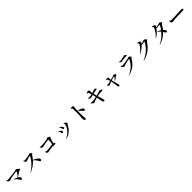

<svg xmlns="http://www.w3.org/2000/svg" viewBox="1288 -4587 8424 8424"><g transform="rotate(-45 5500.0 -375.0)"><path d="M878 -466Q878 -452 864 -446Q850 -440 826 -437Q807 -436 796 -432Q785 -428 761 -411Q681 -355 633 -323Q585 -291 548 -275Q649 -215 649 -149Q649 -125 634.5 -107Q620 -89 598 -89Q560 -89 532 -151Q511 -196 465.5 -246.5Q420 -297 368 -326Q357 -332 351 -336.5Q345 -341 345 -344Q345 -348 351 -348Q369 -347 426.5 -328Q484 -309 535 -282Q590 -330 642 -399.5Q694 -469 694 -502Q694 -512 681 -512Q669 -512 539 -492.5Q409 -473 340 -459Q291 -450 238 -429Q235 -428 220.5 -422.5Q206 -417 195 -417Q176 -417 154 -431Q132 -445 115 -465Q98 -485 93 -501Q89 -514 89 -524Q89 -535 95 -535Q98 -535 115 -525Q147 -509 174 -509Q188 -509 232 -513Q325 -521 491.5 -539.5Q658 -558 692 -568Q704 -572 712 -580Q723 -589 732 -589Q743 -589 780 -565Q817 -541 847.5 -512Q878 -483 878 -466Z M1825 -130Q1825 -104 1809 -88Q1793 -72 1774 -72Q1757 -72 1740.5 -86Q1724 -100 1713 -125Q1682 -191 1638 -246Q1594 -301 1545 -333Q1361 -129 1098 -23Q1092 -21 1088 -21Q1082 -21 1082 -25Q1082 -29 1094 -36Q1201 -94 1305.5 -190.5Q1410 -287 1486 -387.5Q1562 -488 1588 -556Q1591 -565 1591 -569Q1591 -574 1583 -574Q1567 -574 1488.5 -552Q1410 -530 1374 -514Q1366 -511 1352.5 -504Q1339 -497 1329 -497Q1304 -497 1279.5 -516.5Q1255 -536 1239.5 -562.5Q1224 -589 1224 -608Q1224 -622 1231 -622Q1234 -622 1243 -614.5Q1252 -607 1262 -602Q1286 -591 1315 -591Q1335 -591 1443.5 -609Q1552 -627 1580 -634Q1596 -638 1617 -651Q1634 -662 1640 -662Q1653 -662 1677 -646Q1701 -630 1720 -609.5Q1739 -589 1739 -576Q1739 -569 1732.5 -562Q1726 -555 1713 -546Q1704 -539 1695 -531.5Q1686 -524 1681 -516Q1622 -423 1559 -350Q1658 -311 1741.5 -251Q1825 -191 1825 -130Z M2815 -520Q2815 -509 2809 -501Q2803 -493 2791 -483Q2775 -470 2771 -459L2756 -404Q2725 -294 2709 -228Q2738 -223 2757 -210.5Q2776 -198 2776 -178Q2776 -165 2759 -155.5Q2742 -146 2712 -146L2677 -148Q2617 -153 2591 -153Q2517 -153 2435 -142Q2353 -131 2284 -110Q2279 -109 2273 -109Q2253 -109 2231.5 -127Q2210 -145 2195 -169.5Q2180 -194 2180 -211Q2180 -228 2188 -228Q2191 -228 2196 -225Q2215 -208 2232.5 -203Q2250 -198 2285 -198Q2303 -198 2335.5 -201Q2368 -204 2385 -206Q2382 -205 2458 -214Q2503 -219 2517 -221Q2534 -223 2573.5 -227Q2613 -231 2641 -232Q2653 -289 2661 -354Q2669 -419 2669 -466Q2669 -484 2665 -491.5Q2661 -499 2646 -499Q2625 -499 2488 -478Q2351 -457 2305 -443Q2281 -434 2263 -434Q2232 -434 2207.5 -455Q2183 -476 2168 -515Q2164 -523 2164 -531Q2164 -539 2172 -539Q2175 -539 2180 -536.5Q2185 -534 2189 -533Q2202 -525 2218 -522.5Q2234 -520 2258 -520Q2304 -520 2440 -533Q2576 -546 2608 -556Q2627 -562 2637.5 -568.5Q2648 -575 2661 -585Q2667 -590 2672.5 -593.5Q2678 -597 2684 -597Q2693 -597 2726.5 -584Q2760 -571 2787.5 -553Q2815 -535 2815 -520Z M3441 -400Q3429 -471 3380 -516Q3369 -523 3369 -528Q3369 -534 3379 -534Q3400 -534 3436 -516.5Q3472 -499 3499.5 -470Q3527 -441 3527 -407Q3527 -382 3515 -367Q3503 -352 3483 -352Q3467 -352 3456 -366Q3445 -380 3441 -400ZM3236 27Q3236 21 3255 14Q3344 -17 3430 -89.5Q3516 -162 3576.5 -250.5Q3637 -339 3656 -416Q3664 -448 3664 -460Q3664 -483 3648 -496Q3643 -500 3635.5 -505.5Q3628 -511 3628 -515Q3628 -524 3647 -524Q3673 -524 3697 -515Q3722 -506 3748 -477.5Q3774 -449 3774 -424Q3774 -416 3771 -411.5Q3768 -407 3760 -399Q3750 -391 3746 -384Q3736 -368 3728 -352Q3684 -273 3632.5 -204.5Q3581 -136 3488 -67.5Q3395 1 3265 30L3247 32Q3236 32 3236 27ZM3285 -309Q3279 -343 3265.5 -370.5Q3252 -398 3225 -420Q3215 -427 3215 -432Q3215 -438 3225 -438Q3243 -438 3279.5 -421.5Q3316 -405 3344.5 -376.5Q3373 -348 3373 -314Q3373 -293 3361.5 -275.5Q3350 -258 3328 -258Q3310 -258 3299.5 -272.5Q3289 -287 3285 -309Z M4739 -328Q4739 -306 4727.5 -291.5Q4716 -277 4699 -277Q4668 -277 4624 -330Q4587 -377 4549.5 -409Q4512 -441 4467 -460V-447Q4467 -338 4468 -284Q4470 -150 4475 -108Q4484 -50 4484 -34Q4484 -12 4476 4Q4468 20 4456 28.5Q4444 37 4435 37Q4418 37 4402.5 11.5Q4387 -14 4377.5 -47Q4368 -80 4368 -97Q4368 -104 4372 -140Q4378 -192 4380 -212Q4382 -242 4383.5 -291.5Q4385 -341 4386 -364L4387 -412Q4388 -443 4388 -502V-582Q4388 -665 4383 -694Q4380 -716 4369.5 -728Q4359 -740 4340 -752Q4337 -753 4331.5 -756Q4326 -759 4326 -762Q4326 -773 4358.5 -781.5Q4391 -790 4411 -790Q4447 -790 4475 -762Q4488 -749 4488 -730Q4488 -717 4483 -700Q4475 -675 4472 -648.5Q4469 -622 4469 -568L4467 -481Q4575 -468 4657 -430.5Q4739 -393 4739 -328Z M5887 -375Q5887 -357 5870.5 -350Q5854 -343 5823 -343L5766 -344Q5676 -341 5548 -315Q5586 -185 5621 -87Q5638 -38 5638 -13Q5638 12 5627 24Q5616 36 5597 36Q5575 36 5553.5 14.5Q5532 -7 5525 -34Q5522 -46 5517.5 -73Q5513 -100 5510 -116Q5502 -179 5490 -232L5475 -298Q5335 -264 5275 -230Q5256 -220 5236 -220Q5179 -220 5114 -306Q5104 -319 5104 -323Q5104 -329 5112 -329Q5115 -329 5132 -324Q5179 -313 5218 -313Q5245 -313 5314.5 -324Q5384 -335 5463 -352L5426 -509Q5347 -489 5317 -480Q5313 -479 5301 -475.5Q5289 -472 5278 -472Q5232 -472 5177 -542Q5166 -557 5166 -560Q5166 -564 5171 -564Q5177 -564 5184 -561Q5221 -543 5263 -543Q5313 -543 5412 -566Q5394 -639 5387 -659Q5372 -699 5355.5 -712Q5339 -725 5311 -726Q5309 -726 5304 -726.5Q5299 -727 5297 -728.5Q5295 -730 5295 -734Q5295 -744 5317.5 -759.5Q5340 -775 5360 -779Q5368 -780 5384 -780Q5418 -780 5446.5 -765Q5475 -750 5475 -728Q5475 -721 5471.5 -703Q5468 -685 5468 -674Q5468 -654 5481 -582Q5531 -595 5572 -610Q5591 -617 5610 -630Q5621 -637 5629 -640.5Q5637 -644 5647 -644Q5662 -644 5684 -636.5Q5706 -629 5722 -616Q5738 -603 5738 -588Q5738 -575 5723.5 -567.5Q5709 -560 5692 -558Q5607 -549 5494 -524Q5511 -446 5533 -366Q5611 -382 5652 -395Q5684 -405 5708 -422Q5722 -431 5731.5 -434.5Q5741 -438 5760 -438Q5783 -438 5813.5 -429Q5844 -420 5865.5 -405.5Q5887 -391 5887 -375Z M6802 -414Q6802 -406 6796 -402Q6790 -398 6777 -393Q6753 -383 6744 -377Q6719 -358 6654 -315Q6589 -272 6563 -257Q6556 -252 6551 -252Q6546 -252 6546 -256Q6546 -261 6554 -266Q6597 -307 6633.5 -356Q6670 -405 6670 -421Q6670 -427 6661 -427Q6654 -427 6597.5 -410.5Q6541 -394 6476 -373Q6490 -304 6508.5 -238.5Q6527 -173 6530 -162Q6550 -92 6558 -58.5Q6566 -25 6566 -4Q6566 21 6554 31.5Q6542 42 6526 42Q6506 42 6491 26.5Q6476 11 6474 -12Q6469 -86 6454 -178Q6439 -270 6420 -354Q6360 -332 6325 -315L6300 -303Q6284 -295 6273 -291Q6262 -287 6251 -287Q6236 -287 6217 -300Q6198 -313 6185 -332Q6172 -351 6172 -370Q6172 -383 6177 -383Q6179 -383 6184.5 -378.5Q6190 -374 6197 -372Q6213 -364 6232 -364Q6264 -364 6409 -402Q6392 -469 6382 -496Q6373 -521 6360 -533Q6347 -545 6323 -547Q6317 -547 6313 -548.5Q6309 -550 6309 -554Q6309 -561 6321 -570Q6333 -579 6347 -581Q6360 -584 6382 -584Q6425 -584 6444 -575Q6462 -569 6462 -547Q6462 -535 6457 -515Q6456 -510 6456 -499Q6456 -483 6462 -445L6467 -417L6487 -422Q6617 -454 6654 -468Q6660 -470 6674 -482Q6689 -495 6697 -495Q6710 -495 6736 -480Q6762 -465 6782 -445.5Q6802 -426 6802 -414Z M7316 -652Q7280 -676 7264 -706Q7261 -712 7261 -718Q7261 -724 7267 -724Q7270 -724 7279 -720.5Q7288 -717 7296 -715Q7298 -714 7314.5 -710Q7331 -706 7355 -706Q7372 -706 7391 -709Q7499 -725 7551 -742Q7567 -746 7583 -755Q7589 -759 7595.5 -761.5Q7602 -764 7611 -764Q7632 -764 7657 -752Q7682 -740 7699 -722Q7716 -704 7716 -689Q7716 -678 7705 -673Q7694 -668 7666 -668L7636 -669Q7602 -671 7582 -671Q7540 -671 7486.5 -663.5Q7433 -656 7401 -647Q7396 -646 7381.5 -642.5Q7367 -639 7355 -639Q7338 -639 7316 -652ZM7140 16Q7140 12 7148 9Q7331 -71 7459 -186.5Q7587 -302 7671 -478Q7673 -483 7675 -487.5Q7677 -492 7677 -495Q7677 -502 7667 -502Q7655 -502 7564.5 -484Q7474 -466 7420 -452Q7378 -441 7360.5 -430Q7343 -419 7340 -417Q7325 -407 7307 -407Q7283 -407 7252.5 -426Q7222 -445 7200 -475Q7191 -487 7191 -510Q7191 -531 7199 -531Q7201 -531 7207 -527Q7213 -523 7218 -520Q7252 -501 7303 -501Q7313 -501 7337 -503Q7364 -506 7500 -528.5Q7636 -551 7657 -556Q7671 -559 7686 -571Q7701 -582 7709 -582Q7724 -582 7750 -565.5Q7776 -549 7796.5 -528Q7817 -507 7817 -495Q7817 -488 7811 -481.5Q7805 -475 7793 -465Q7790 -462 7775.5 -449Q7761 -436 7751 -419Q7655 -246 7514 -142.5Q7373 -39 7154 18Q7149 20 7145 20Q7143 20 7141.5 19Q7140 18 7140 16Z M8833 -544Q8833 -531 8824.5 -522.5Q8816 -514 8799 -503Q8783 -492 8773.5 -484.5Q8764 -477 8756 -465Q8504 -82 8094 8L8083 9Q8075 9 8075 4Q8075 -2 8088 -6Q8270 -82 8418.5 -206.5Q8567 -331 8684 -539Q8690 -551 8690 -557Q8690 -565 8680 -565Q8673 -565 8666 -563Q8628 -550 8602 -543.5Q8576 -537 8554 -537Q8530 -537 8505 -548Q8432 -467 8339 -400Q8246 -333 8180 -307Q8168 -303 8166 -303Q8162 -303 8162 -306Q8162 -309 8177 -320Q8240 -365 8306.5 -437Q8373 -509 8416.5 -575Q8460 -641 8460 -670Q8460 -686 8448 -697.5Q8436 -709 8416 -715Q8404 -719 8404 -724Q8404 -728 8416 -733Q8437 -740 8459 -740Q8486 -740 8514 -726Q8542 -712 8560.5 -692Q8579 -672 8579 -656Q8579 -648 8569 -631Q8549 -601 8530 -578H8533Q8563 -578 8600.5 -588Q8638 -598 8668 -615Q8691 -629 8701.5 -633.5Q8712 -638 8724 -638Q8737 -638 8764 -621.5Q8791 -605 8812 -583Q8833 -561 8833 -544Z M9832 -610Q9832 -600 9827 -594.5Q9822 -589 9810 -584Q9796 -576 9786 -568.5Q9776 -561 9767 -545Q9703 -436 9629 -346Q9715 -275 9715 -219Q9715 -193 9701 -177Q9687 -161 9667 -161Q9652 -161 9638 -174Q9624 -187 9614 -206Q9590 -250 9570 -281Q9376 -78 9097 11Q9081 15 9078 15Q9070 15 9070 10Q9070 7 9076.5 3Q9083 -1 9091 -5Q9221 -67 9329 -156Q9437 -245 9521 -347Q9497 -375 9472 -398.5Q9447 -422 9410 -453L9393 -468Q9387 -473 9387 -477Q9387 -481 9392 -481Q9393 -481 9402 -478Q9487 -444 9560 -397Q9615 -469 9649 -530Q9683 -591 9683 -604Q9683 -610 9680.5 -611.5Q9678 -613 9672 -613L9652 -610Q9589 -599 9550 -599Q9504 -599 9481 -607Q9419 -522 9328 -435Q9237 -348 9167 -315Q9157 -311 9154 -311Q9147 -311 9147 -316Q9147 -320 9160 -333Q9210 -375 9267 -444.5Q9324 -514 9365.5 -585Q9407 -656 9416 -702Q9419 -714 9419 -724Q9419 -763 9389 -763Q9386 -763 9380.5 -763.5Q9375 -764 9372 -765Q9369 -766 9369 -769Q9369 -777 9388 -784.5Q9407 -792 9420 -792Q9440 -792 9469.5 -777Q9499 -762 9521.5 -742.5Q9544 -723 9544 -710Q9544 -703 9535 -692Q9526 -681 9523 -676Q9512 -654 9504 -642Q9509 -641 9519 -641Q9553 -641 9604.5 -649.5Q9656 -658 9678 -666Q9691 -670 9706 -681Q9713 -685 9719.5 -688Q9726 -691 9732 -691Q9745 -691 9769 -675.5Q9793 -660 9812.5 -640.5Q9832 -621 9832 -610Z M10142 -304Q10123 -317 10106.5 -341Q10090 -365 10090 -387Q10090 -400 10096.5 -418.5Q10103 -437 10112 -437Q10118 -437 10124 -427Q10140 -404 10161 -400Q10192 -392 10244 -392Q10283 -392 10508 -402Q10632 -408 10690 -412Q10713 -413 10746 -414.5Q10779 -416 10801 -416Q10847 -416 10877 -406.5Q10907 -397 10907 -369Q10907 -351 10887 -339.5Q10867 -328 10835 -326Q10831 -326 10816 -325.5Q10801 -325 10769 -325Q10722 -325 10643.5 -323.5Q10565 -322 10500 -320Q10435 -318 10352.5 -312Q10270 -306 10235 -298L10215 -293Q10195 -288 10186 -288Q10174 -288 10164 -291.5Q10154 -295 10142 -304Z"/></g></svg>

Font: Shippori Mincho SemiBold
Style: Regular
Weight: 600
Designer: FONTDASU
Foundry: FONTDASU / Google Inc. / but / Adobe
Version: Version 3.110; ttfautohint (v1.8.3)